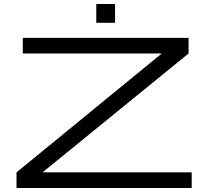

<svg xmlns="http://www.w3.org/2000/svg" viewBox="-20 -939 1039 959"><path d="M554.7 -918.9H460.9V-825.2H554.7ZM62.5 0V-78.1L788.1 -671.9H93.8V-750H921.9V-671.9L192.4 -78.1H937.5V0Z"/></svg>

Font: Michroma
Style: Regular
Weight: 400
Version: Version 1.000